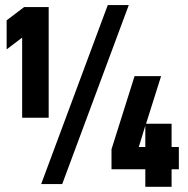

<svg xmlns="http://www.w3.org/2000/svg" viewBox="-20 -718 735 749"><path d="M400.4 -698.2H482.4L222.7 0H140.6ZM649.4 -144.5H677.7V-57.6H649.4V10.7H546.9V-57.6H415V-135.7L504.9 -420.9H608.4L549.8 -235.4H649.4ZM546.9 -144.5V-227.5Q546.9 -228.5 521.5 -144.5ZM5.9 -525.4V-638.7L74.2 -690.4H169.9V-258.8H66.4V-571.3Z"/></svg>

Font: Dinish Condensed
Style: Bold
Weight: 700
Width: 3
Designer: Bert Driehuis
Foundry: Playbeing
Version: Version 3.006; git-39231f3c-release